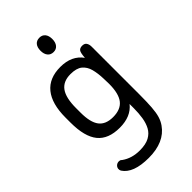

<svg xmlns="http://www.w3.org/2000/svg" viewBox="-236 -631 909 909"><g transform="rotate(-45 218.0 -176.5)"><path d="M304 -37V-8Q304 24 299.5 53Q295 82 283 104.5Q271 127 247 140Q223 153 183 153Q130 153 92 126Q87 121 83.5 120Q80 119 76 119Q66 119 58.5 125Q51 131 49 141Q48 150 52 157Q85 208 188 208Q293 208 339 142Q351 125 357.5 103.5Q364 82 366.5 48.5Q369 15 369 -38V-356Q369 -371 362.5 -381Q356 -391 340 -391Q325 -391 318 -382Q311 -373 309 -341Q272 -393 196 -393Q121 -393 82.5 -345.5Q44 -298 44 -206V-172Q44 -78 80 -34Q116 10 192 10Q267 10 304 -37ZM302 -209 303 -173Q303 -108 279.5 -78Q256 -48 205 -48Q156 -48 133.5 -77.5Q111 -107 111 -172V-203Q111 -271 134 -303Q157 -335 206 -335Q246 -335 266 -318.5Q286 -302 293.5 -273.5Q301 -245 302 -209ZM224 -561Q205 -561 194.5 -548.5Q184 -536 184 -513Q184 -491 194.5 -478Q205 -465 224 -465Q242 -465 252.5 -478Q263 -491 263 -513Q263 -536 252.5 -548.5Q242 -561 224 -561Z"/></g></svg>

Font: Beiruti
Style: Regular
Weight: 400
Designer: Arlette Boutros
Foundry: Boutros
Version: Version 1.41